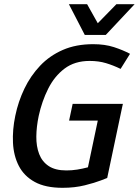

<svg xmlns="http://www.w3.org/2000/svg" viewBox="-20 -887 663 917"><path d="M327 -391H567L564 -378L492 -37Q492 -37 462.5 -25.5Q433 -14 385 -2Q337 10 279 10Q197 10 146 -18Q95 -46 70 -94.5Q45 -143 42 -205Q39 -267 53 -334Q67 -402 96.5 -463.5Q126 -525 171.5 -573Q217 -621 280 -648.5Q343 -676 425 -676Q481 -676 524 -662Q567 -648 601 -630L556 -558Q521 -575 486 -585.5Q451 -596 408 -596Q337 -596 288.5 -559.5Q240 -523 210 -463Q180 -403 165 -334Q154 -282 153.5 -235Q153 -188 167 -151.5Q181 -115 212.5 -94Q244 -73 297 -73Q323 -73 348.5 -77Q374 -81 400 -88L447 -311H310ZM623 -867 485 -720H385L309 -867H396L447 -776L536 -867Z"/></svg>

Font: Epunda Sans Medium
Style: Italic
Weight: 500
Italic angle: -12.0243°
Designer: Simon Atzbach
Foundry: typofactur
Version: Version 2.204; ttfautohint (v1.8.4.7-5d5b)